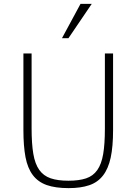

<svg xmlns="http://www.w3.org/2000/svg" viewBox="-20 -950 700 985"><path d="M560.1 -282.2Q560.1 -198.2 547.9 -141.4Q535.6 -84.5 508.5 -49.6Q481.4 -14.6 438 0.2Q394.5 15.1 332 15.1Q264.2 15.1 219.5 -0.7Q174.8 -16.6 148.2 -52Q121.6 -87.4 110.8 -144Q100.1 -200.7 100.1 -282.2V-675.8H142.1V-292Q142.1 -212.9 150.9 -160.9Q159.7 -108.9 181.4 -78.4Q203.1 -47.9 239.5 -35.4Q275.9 -22.9 331.1 -22.9Q385.3 -22.9 421.4 -34.9Q457.5 -46.9 479 -77.4Q500.5 -107.9 509.3 -159.4Q518.1 -210.9 518.1 -290V-675.8H560.1ZM331.1 -753.9H297.9L393.1 -930.2H450.7Z"/></svg>

Font: Clear Sans Thin
Style: Regular
Weight: 250
Foundry: Intel Corporation
Version: Version 1.00